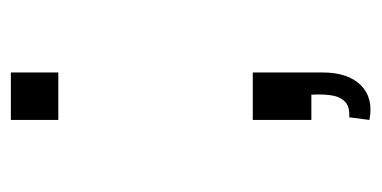

<svg xmlns="http://www.w3.org/2000/svg" viewBox="-190 -390 686 345"><g transform="rotate(-90 152.5 -217.0)"><path d="M110 104.3 114.7 68Q134.3 69.3 143.3 59.9Q152.3 50.5 154.4 34.6Q156.5 18.7 155.3 0H110V-105.3H195.3V20Q195.3 66 172.2 89Q149 112 110 104.3ZM110 -454.7V-540H195.3V-454.7Z"/></g></svg>

Font: Manrope ExtraLight
Style: Regular
Weight: 200
Designer: Mikhail Sharanda
Foundry: Mikhail Sharanda
Version: Version 4.505